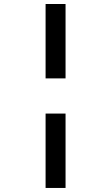

<svg xmlns="http://www.w3.org/2000/svg" viewBox="-20 -723 552 954"><path d="M206.5 -703.1H305.7V-333.5H206.5ZM206.5 -158.7H305.7V210.9H206.5Z"/></svg>

Font: Bpm'online Open Sans
Style: Bold
Weight: 700
Foundry: Ascender Corporation
Version: Version 1.10